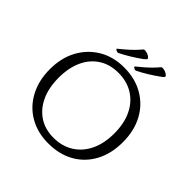

<svg xmlns="http://www.w3.org/2000/svg" viewBox="-232 -1139 1347 1347"><g transform="rotate(45 441.5 -465.0)"><path d="M440 7Q333 7 251.5 -40Q170 -87 124.5 -172.5Q79 -258 79 -370Q79 -482 125 -566.5Q171 -651 252 -699Q333 -747 440 -747Q548 -747 630.5 -699.5Q713 -652 758.5 -567Q804 -482 804 -370Q804 -256 758.5 -171Q713 -86 631 -39.5Q549 7 440 7ZM437 -47Q522 -47 585.5 -87Q649 -127 683.5 -199.5Q718 -272 718 -370Q718 -469 683.5 -541Q649 -613 586 -652.5Q523 -692 437 -692Q354 -692 292.5 -652.5Q231 -613 198 -541Q165 -469 165 -370Q165 -272 198.5 -199.5Q232 -127 293 -87Q354 -47 437 -47ZM313 -796Q305 -801 313 -806Q333 -822 357 -842.5Q381 -863 404 -886Q427 -909 445 -931Q451 -937 459 -935Q474 -934 486 -929Q498 -924 506 -917Q512 -911 513 -907.5Q514 -904 510 -899Q506 -894 495 -885Q459 -859 416 -832.5Q373 -806 339 -790Q331 -786 324 -790ZM490 -796Q483 -801 489 -806Q509 -822 533 -842.5Q557 -863 580 -886Q603 -909 621 -931Q627 -937 635 -935Q650 -934 661.5 -929Q673 -924 682 -917Q688 -911 689 -907.5Q690 -904 686 -898.5Q682 -893 670 -885Q635 -859 592 -832.5Q549 -806 515 -790Q507 -786 500 -790Z"/></g></svg>

Font: Hahmlet Light
Style: Regular
Weight: 300
Designer: Minjoo Ham & Mark Frömberg
Foundry: hypertype
Version: Version 1.002